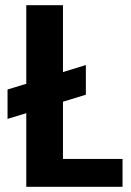

<svg xmlns="http://www.w3.org/2000/svg" viewBox="-20 -718 503 738"><path d="M9 -374V-261L81 -283V0H451V-107H222V-327L310 -354V-468L222 -441V-698H81V-396Z"/></svg>

Font: Poppins SemiBold
Style: Regular
Weight: 600
Designer: Ninad Kale (Devanagari), Jonny Pinhorn (Latin)
Foundry: Indian Type Foundry
Version: 4.004